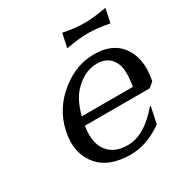

<svg xmlns="http://www.w3.org/2000/svg" viewBox="-169 -867 979 1015"><g transform="rotate(-30 320.5 -359.5)"><path d="M341.8 9.8Q210.9 9.8 148.9 -62.5Q98.6 -121.6 98.6 -202.6Q98.6 -233.9 106 -268.6Q132.3 -393.6 236.8 -474.6Q329.6 -546.9 435.5 -546.9Q563.5 -546.9 614.3 -454.1Q640.6 -405.3 640.6 -343.3Q640.6 -308.1 632.3 -268.6L602.1 -243.7H206.5Q202.1 -215.8 202.1 -192.4Q202.1 -142.1 221.2 -108.4Q259.8 -41 352.5 -41Q454.6 -41 555.7 -160.6L560.5 -160.2L539.1 -59.6Q441.9 9.8 341.8 9.8ZM217.3 -294.9H529.3Q536.6 -339.4 536.6 -372.1Q536.6 -405.8 528.8 -426.8Q502.4 -496.6 424.8 -496.6Q348.6 -496.6 283.2 -428.2Q240.2 -383.3 217.3 -294.9ZM348.6 -729.5Q418.9 -714.8 477.1 -714.8Q534.7 -714.8 612.3 -729.5L594.2 -644.5Q523.4 -659.2 465.3 -659.2Q406.7 -659.2 330.6 -644.5Z"/></g></svg>

Font: Classica
Style: Book Oblique
Weight: 400
Italic angle: -12°
Designer: Wojciech Kalinowski "wmk69" (wmk69@o2.pl)
Foundry: Wojciech Kalinowski "wmk69" (wmk69@o2.pl)
Version: Version 2.1.1; 2021-05-14